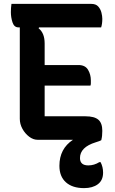

<svg xmlns="http://www.w3.org/2000/svg" viewBox="-20 -720 590 989"><path d="M173 0Q151 0 130 -16Q109 -32 95.5 -56.5Q82 -81 82 -108V-579H75Q53 -579 44.5 -604.5Q36 -630 36 -658Q36 -679 39 -700H450Q474 -700 486 -686.5Q498 -673 502.5 -655Q507 -637 507 -623Q507 -597 501 -579H181L179 -574Q210 -550 210 -496V-385H384Q419 -385 433.5 -360.5Q448 -336 448 -306Q448 -297 448 -291Q448 -285 446 -279H210V-121H420Q466 -121 486.5 -103.5Q507 -86 507 -46Q507 -18 502 0L503 1Q499 4 491 7Q483 10 473 13Q392 38 392 94Q392 132 435 132Q465 132 492 115H498Q511 140 511 169Q511 209 484 229Q457 249 413 249Q353 249 319.5 219Q286 189 286 134Q286 46 356 0Z"/></svg>

Font: Recursive Sn Csl St SmB
Style: Regular
Weight: 600
Version: Version 1.079;hotconv 1.0.112;makeotfexe 2.5.65598; ttfautoh